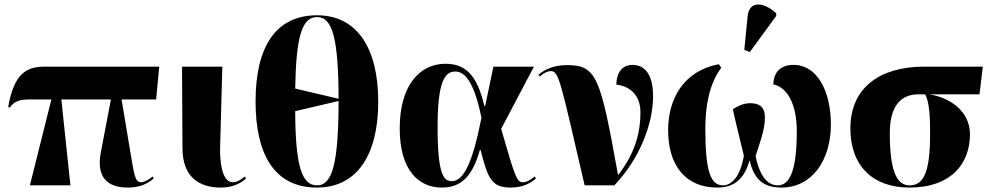

<svg xmlns="http://www.w3.org/2000/svg" viewBox="-20 -837 4472 867"><path d="M115 0H298L257 -388H481L436 -153C414 -43 458 10 557 10C599 10 638 0 674 -31L669 -40C655 -27 630 -14 618 -14C589 -14 586 -48 569 -148L529 -388H685L699 -536H182C106 -536 44 -512 17 -354L24 -351C44 -380 68 -388 117 -388H212Z M978 10C1032 10 1068 -10 1091 -31L1085 -40C1072 -29 1053 -14 1031 -14C982 -14 972 -109 974 -173L984 -536H802L804 -166C805 -40 876 10 978 10Z M1411 10C1592 10 1688 -137 1688 -378C1688 -620 1592 -768 1412 -768C1221 -768 1134 -620 1134 -379C1134 -137 1221 10 1411 10ZM1509 -391 1313 -437C1317 -670 1343 -760 1412 -760C1482 -760 1508 -661 1509 -391ZM1411 0C1340 0 1314 -97 1313 -335L1509 -381C1508 -100 1482 0 1411 0Z M1975 10C2073 10 2117 -55 2147 -160H2150C2183 -28 2202 10 2286 10C2345 10 2379 -13 2400 -31L2394 -40C2376 -24 2357 -14 2341 -14C2312 -14 2305 -43 2243 -255L2391 -536H2208L2171 -359H2167C2133 -505 2077 -549 1991 -549C1878 -549 1785 -455 1785 -257C1785 -65 1873 10 1975 10ZM2020 -19C1984 -19 1956 -46 1956 -264C1956 -473 1990 -514 2036 -514C2078 -514 2121 -469 2154 -305C2113 -96 2072 -19 2020 -19Z M2620 0H2754C2866 -117 2929 -274 2929 -403C2929 -493 2897 -544 2836 -544C2799 -544 2765 -521 2763 -455C2817 -449 2872 -414 2872 -330C2872 -246 2853 -152 2771 -46C2691 -489 2676 -543 2539 -543C2483 -543 2439 -524 2411 -499L2418 -492C2439 -510 2454 -516 2467 -516C2504 -516 2510 -474 2620 0Z M3366 -602 3485 -765V-777C3430 -828 3363 -836 3356 -764L3341 -612ZM3218 10C3300 10 3341 -32 3365 -113C3383 -36 3419 10 3508 10C3650 10 3732 -117 3732 -275C3732 -427 3669 -544 3564 -544C3506 -544 3474 -513 3472 -456C3538 -442 3578 -362 3578 -245C3578 -63 3545 0 3492 0C3454 0 3413 -29 3392 -132C3424 -230 3434 -261 3434 -310C3434 -348 3414 -371 3369 -371C3337 -371 3314 -359 3289 -344C3298 -301 3312 -245 3339 -134C3323 -37 3282 0 3245 0C3188 0 3165 -65 3165 -256C3165 -364 3185 -462 3237 -531L3226 -547C3071 -518 2997 -396 2997 -249C2997 -84 3081 10 3218 10Z M4087 10C4276 10 4360 -99 4360 -231C4360 -335 4269 -397 4176 -411H4403L4418 -536H4152C3957 -536 3820 -444 3820 -257C3820 -89 3920 10 4087 10ZM4087 0C4028 0 3998 -68 3998 -235C3998 -363 4051 -411 4127 -411H4158C4173 -379 4180 -339 4180 -234C4180 -61 4152 0 4087 0Z"/></svg>

Font: Noto Serif Display ExtraBold
Style: Regular
Weight: 800
Designer: Monotype Design Team
Foundry: Monotype Imaging Inc.
Version: Version 2.009